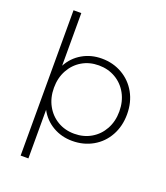

<svg xmlns="http://www.w3.org/2000/svg" viewBox="-165 -855 1006 1162"><g transform="rotate(20 337.5 -274.0)"><path d="M500 -492C460.7 -514.7 416.7 -526 368 -526C322 -526 280.3 -515.2 243 -493.5C205.7 -471.8 176.7 -441.7 156 -403V-742H106V194H156V-119C176.7 -80.3 205.7 -50.2 243 -28.5C280.3 -6.8 322 4 368 4C416.7 4 460.7 -7.2 500 -29.5C539.3 -51.8 570.2 -83.2 592.5 -123.5C614.8 -163.8 626 -209.7 626 -261C626 -312.3 614.8 -358 592.5 -398C570.2 -438 539.3 -469.3 500 -492ZM473 -69C441 -50.3 405 -41 365 -41C325 -41 289.2 -50.3 257.5 -69C225.8 -87.7 200.8 -113.7 182.5 -147C164.2 -180.3 155 -218.3 155 -261C155 -303.7 164.2 -341.7 182.5 -375C200.8 -408.3 225.8 -434.3 257.5 -453C289.2 -471.7 325 -481 365 -481C405 -481 441 -471.7 473 -453C505 -434.3 530.2 -408.3 548.5 -375C566.8 -341.7 576 -303.7 576 -261C576 -218.3 566.8 -180.3 548.5 -147C530.2 -113.7 505 -87.7 473 -69Z"/></g></svg>

Font: Montserrat Custom ExtraLight
Style: Regular
Weight: 300
Designer: Julieta Ulanovsky
Foundry: Julieta Ulanovsky
Version: Version 7.200